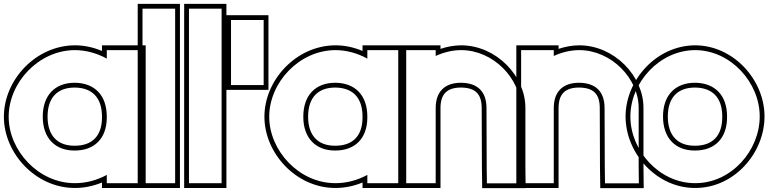

<svg xmlns="http://www.w3.org/2000/svg" viewBox="-74 -889 4002 1000"><path d="M-28.8 -281C-28.8 -459 126.9 -627 315.5 -628C374.2 -628 431.3 -611.6 482.2 -583.8V-628H659.7V-543V-284.5V-281V-20V65H482.2V21.9C431.6 49.3 374.6 65.3 315.5 65C125.7 65 -28.8 -105 -28.8 -281ZM148.7 -281C148.7 -169 214.3 -104 315.5 -105C416.1 -105 481.1 -165.8 482.2 -275.2V-281C482.2 -394 417.8 -457 315.5 -458C213.2 -458 148.7 -394 148.7 -281ZM-53.8 -281C-53.8 -91.5 110.9 90 315.4 90C364.9 90.3 413 79.7 457.2 61.5V90H684.7V-653H457.2V-623.6C411.4 -642.8 365 -653 315.4 -653C112.1 -651.9 -53.8 -472.7 -53.8 -281ZM173.7 -281C173.7 -382.4 226.6 -433 315.4 -433C404.6 -432.1 457.2 -382.2 457.2 -281V-275.3C456.3 -178.5 403.6 -130 315.4 -130C227.6 -129.1 173.7 -180.7 173.7 -281Z M668.2 -759V-844H838.2V-759V-20V65H668.2V-20ZM643.2 -869V90H863.2V-869Z M910.2 -759V-844H1080.2V-759V-20V65H910.2V-20ZM885.2 -869V90H1105.2V-869Z M1129.2 -700V-785H1299.2V-700V-531V-446H1129.2V-531ZM1104.2 -810V-421H1324.2V-810Z M1328.2 -281C1328.2 -459 1483.9 -627 1672.5 -628C1731.2 -628 1788.3 -611.6 1839.2 -583.8V-628H2016.7V-543V-284.5V-281V-20V65H1839.2V21.9C1788.6 49.3 1731.6 65.3 1672.5 65C1482.7 65 1328.2 -105 1328.2 -281ZM1505.7 -281C1505.7 -169 1571.3 -104 1672.5 -105C1773.1 -105 1838.1 -165.8 1839.2 -275.2V-281C1839.2 -394 1774.8 -457 1672.5 -458C1570.2 -458 1505.7 -394 1505.7 -281ZM1303.2 -281C1303.2 -91.5 1467.9 90 1672.4 90C1721.9 90.3 1770 79.7 1814.2 61.5V90H2041.7V-653H1814.2V-623.6C1768.4 -642.8 1722 -653 1672.4 -653C1469.1 -651.9 1303.2 -472.7 1303.2 -281ZM1530.7 -281C1530.7 -382.4 1583.6 -433 1672.4 -433C1761.6 -432.1 1814.2 -382.2 1814.2 -281V-275.3C1813.3 -178.5 1760.6 -130 1672.4 -130C1584.6 -129.1 1530.7 -180.7 1530.7 -281Z M2195.2 -597.5C2236.7 -616.6 2281.8 -627.7 2327.5 -628C2496.5 -628 2638.4 -478 2637.4 -326V-20L2638.4 66H2462L2460.9 -19L2459.8 -326C2459.8 -413 2412.6 -457 2327.5 -458C2243.5 -458 2195.2 -413 2195.2 -326V-241V-20V65H2025.2V-20V-241V-326V-543V-628H2195.2ZM2220.2 -634.4V-653H2000.2V90H2220.2V-326C2220.2 -400.5 2255.4 -433 2327.4 -433C2400.9 -432.1 2434.8 -400.6 2434.8 -325.9L2435.9 -18.8L2437.4 91H2663.7L2662.4 -20.1V-325.9C2663.5 -492.3 2510.8 -653 2327.4 -653C2290.7 -652.8 2252.8 -645.6 2220.2 -634.4Z M2810.2 -597.5C2851.7 -616.6 2896.8 -627.7 2942.5 -628C3111.5 -628 3253.4 -478 3252.4 -326V-20L3253.4 66H3077L3075.9 -19L3074.8 -326C3074.8 -413 3027.6 -457 2942.5 -458C2858.5 -458 2810.2 -413 2810.2 -326V-241V-20V65H2640.2V-20V-241V-326V-543V-628H2810.2ZM2835.2 -634.4V-653H2615.2V90H2835.2V-326C2835.2 -400.5 2870.4 -433 2942.4 -433C3015.9 -432.1 3049.8 -400.6 3049.8 -325.9L3050.9 -18.8L3052.4 91H3278.7L3277.4 -20.1V-325.9C3278.5 -492.3 3125.8 -653 2942.4 -653C2905.7 -652.8 2867.8 -645.6 2835.2 -634.4Z M3209.2 -282C3209.2 -459 3360.2 -627 3546 -628C3732.8 -628 3883.8 -457 3882.8 -282C3882.8 -105 3734.8 66 3546 65C3359.2 65 3209.2 -105 3209.2 -282ZM3379.2 -282C3379.2 -169 3444.8 -104 3546 -105C3648.3 -105 3713.8 -168 3712.8 -282C3712.8 -394 3648.3 -457 3546 -458C3443.7 -458 3379.2 -394 3379.2 -282ZM3184.2 -282C3184.2 -92.1 3343.9 90 3545.9 90C3750.2 91.1 3907.8 -92.4 3907.8 -281.9C3908.8 -470 3748.1 -653 3545.9 -653C3345 -651.9 3184.2 -472.2 3184.2 -282ZM3404.2 -282C3404.2 -382.3 3457 -433 3545.9 -433C3635.1 -432.1 3687.8 -382.2 3687.8 -281.9C3688.6 -179.7 3635.4 -130 3545.9 -130C3458.2 -129.1 3404.2 -180.6 3404.2 -282Z"/></svg>

Font: Nordica Plus
Style: NordicaClassicBkExtOl
Weight: 900
Version: Version 1.01